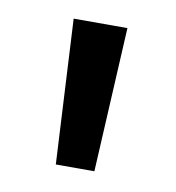

<svg xmlns="http://www.w3.org/2000/svg" viewBox="-45 -761 322 352"><g transform="rotate(10 116.0 -585.5)"><path d="M65.9 -720.2H166L151.9 -451.2H80.1Z"/></g></svg>

Font: Aspekta 450
Style: Regular
Weight: 450
Designer: Ivo Dolenc
Version: Version 2.000